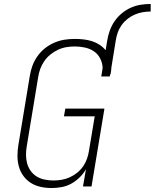

<svg xmlns="http://www.w3.org/2000/svg" viewBox="-20 -939 779 967"><path d="M239 8Q211 8 184 2Q157 -4 135 -18Q113 -32 97.5 -53.5Q82 -75 75 -100.5Q68 -126 68 -154.5Q68 -183 73 -211L130 -556Q134 -582 143 -607Q152 -632 168 -655Q184 -678 206 -695.5Q228 -713 253.5 -724Q279 -735 305 -739Q331 -743 357 -743Q379 -743 401 -740.5Q423 -738 443.5 -731.5Q464 -725 481.5 -713.5Q499 -702 512 -686L520 -735Q524 -760 533 -785Q542 -810 557 -832Q572 -854 593 -871.5Q614 -889 638.5 -900Q663 -911 688.5 -915Q714 -919 739 -919V-881Q719 -881 698.5 -877.5Q678 -874 658.5 -865.5Q639 -857 622 -843.5Q605 -830 592.5 -812.5Q580 -795 573 -775Q566 -755 563 -735L541 -599Q541 -592 540 -585.5Q539 -579 538 -573Q538 -571 537.5 -569Q537 -567 537 -565H535L533 -554H490L497 -597Q496 -622 484.5 -644.5Q473 -667 453 -680.5Q433 -694 408 -699.5Q383 -705 357 -705Q336 -705 314.5 -701.5Q293 -698 272.5 -688.5Q252 -679 234 -664.5Q216 -650 203 -631Q190 -612 182.5 -591.5Q175 -571 172 -549L115 -204Q111 -182 111 -159.5Q111 -137 116.5 -116.5Q122 -96 134.5 -78.5Q147 -61 165 -50Q183 -39 205 -34.5Q227 -30 249 -30Q249 -30 249 -30Q249 -30 249 -30Q270 -30 290.5 -33.5Q311 -37 331 -46Q351 -55 368.5 -69Q386 -83 398.5 -101Q411 -119 418 -139Q425 -159 428 -179L457 -353H302L309 -392H506L441 0H398L413 -87Q400 -64 380.5 -45Q361 -26 338 -13.5Q315 -1 289.5 3.5Q264 8 239 8Z"/></svg>

Font: Iosevka Curly Slab XLtExObl
Style: Regular
Weight: 200
Width: 7
Italic angle: -9°
Monospace: yes
Designer: Belleve Invis
Foundry: Belleve Invis
Version: Version 11.0.0; ttfautohint (v1.8.3)